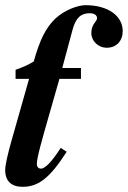

<svg xmlns="http://www.w3.org/2000/svg" viewBox="-23 -711 493 740"><path d="M37 -407H89L22 -171C7 -119 -3 -74 -3 -56C-3 -12 22 9 64 9C124 9 168 -23 234 -126L211 -141C177 -88 151 -61 135 -61C127 -61 119 -66 119 -79C119 -103 137 -166 172 -288L206 -407H289V-449H217L256 -594C269 -644 290 -660 323 -660C341 -660 351 -652 351 -641C351 -627 329 -619 329 -584C329 -553 355 -527 389 -527C426 -527 450 -554 450 -591C450 -650 393 -691 307 -691C277 -691 227 -673 191 -640C153 -604 130 -556 107 -474C84 -460 65 -452 37 -442Z"/></svg>

Font: STIXGeneral
Style: Bold Italic
Weight: 700
Italic angle: -16.33°
Designer: MicroPress Inc., with final additions and corrections provided by Coen Hoffman, Elsevier (retired)
Version: Version 1.1.0